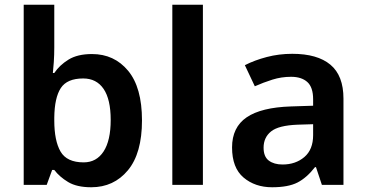

<svg xmlns="http://www.w3.org/2000/svg" viewBox="-20 -780 1546 810"><path d="M209 -580Q209 -549 207 -518.5Q205 -488 203 -472H209Q231 -505 269 -528.5Q307 -552 368 -552Q462 -552 520.5 -481.5Q579 -411 579 -272Q579 -133 519.5 -61.5Q460 10 365 10Q304 10 267.5 -12Q231 -34 209 -63H200L177 0H80V-760H209ZM331 -449Q263 -449 236.5 -408.5Q210 -368 209 -284V-272Q209 -186 235.5 -140.5Q262 -95 333 -95Q387 -95 417 -141Q447 -187 447 -274Q447 -361 417 -405Q387 -449 331 -449Z M836 0H707V-760H836Z M1213 -553Q1319 -553 1374 -507Q1429 -461 1429 -364V0H1338L1313 -75H1309Q1274 -30 1235 -10Q1196 10 1128 10Q1056 10 1007.5 -31Q959 -72 959 -158Q959 -243 1020.5 -285Q1082 -327 1208 -331L1301 -334V-361Q1301 -412 1276.5 -434Q1252 -456 1208 -456Q1167 -456 1129 -444Q1091 -432 1055 -416L1013 -505Q1054 -526 1105.5 -539.5Q1157 -553 1213 -553ZM1236 -254Q1155 -251 1123.5 -225.5Q1092 -200 1092 -157Q1092 -119 1114 -102.5Q1136 -86 1172 -86Q1227 -86 1264 -117.5Q1301 -149 1301 -210V-256Z"/></svg>

Font: Noto Sans Sora Sompeng Semi
Style: Bold
Weight: 700
Designer: Monotype Design Team. David Williams.
Foundry: Monotype Imaging Inc.
Version: Version 2.101; ttfautohint (v1.8.4.7-5d5b)